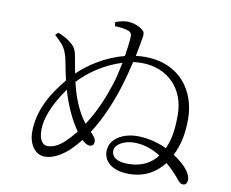

<svg xmlns="http://www.w3.org/2000/svg" viewBox="-82 -871 1163 968"><g transform="rotate(10 500.0 -387.0)"><path d="M506 -558C498 -518 489 -478 479 -447C460 -388 429 -303 376 -223C331 -280 305 -353 289 -422C342 -480 423 -533 506 -558ZM161 -651 147 -638C177 -609 198 -593 211 -554C223 -522 226 -481 241 -421C180 -347 118 -253 118 -137C118 -74 151 -24 202 -24C246 -24 292 -53 327 -86C344 -103 360 -121 375 -140C389 -126 403 -118 415 -118C431 -119 437 -128 437 -142C437 -158 424 -172 409 -187C465 -274 502 -371 526 -449C537 -486 549 -530 558 -571C574 -573 589 -574 604 -574C741 -573 826 -476 826 -348C826 -274 819 -222 796 -172C756 -191 702 -207 645 -207C572 -207 504 -170 504 -105C504 -59 540 -12 636 -12C717 -12 775 -50 812 -99C843 -73 867 -47 886 -23C896 -12 902 -7 914 -7C925 -7 934 -18 934 -34C934 -58 914 -99 841 -146C869 -203 881 -262 881 -335C881 -480 791 -607 613 -607C597 -607 581 -606 566 -604C575 -649 582 -686 584 -702C589 -728 581 -735 568 -744C553 -756 523 -766 500 -767C484 -768 458 -763 434 -754L437 -733C460 -733 483 -730 499 -725C517 -720 525 -713 524 -693C523 -668 518 -632 512 -594C419 -570 335 -517 280 -463L267 -534C260 -579 252 -594 230 -612C211 -628 193 -639 161 -651ZM770 -130C739 -88 691 -61 621 -61C558 -61 537 -86 537 -112C537 -148 586 -172 634 -172C668 -172 718 -164 770 -130ZM344 -177C329 -159 313 -140 295 -123C261 -89 230 -79 206 -79C182 -79 162 -101 162 -155C162 -212 189 -285 253 -376C274 -302 305 -233 344 -177Z"/></g></svg>

Font: Noto Serif JP Light
Style: Regular
Weight: 300
Designer: Ryoko NISHIZUKA 西塚涼子 (kana & ideographs); Frank Grießhammer (Latin, Greek & Cyrillic); Wenlong ZHANG 张文龙 (bopomofo); San
Foundry: Adobe
Version: Version 2.001;hotconv 1.1.0;makeotfexe 2.6.0